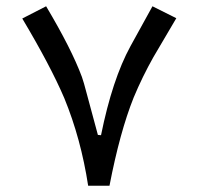

<svg xmlns="http://www.w3.org/2000/svg" viewBox="-20 -494 631 612"><path d="M51 -435 127 -474Q208 -338 241 -249Q246 -236 258 -190L292 -64L302 -63Q338 -241 396 -347L466 -474L542 -436L469 -312Q434 -250 406 -183Q362 -73 329 98H261Q238 -52 185 -181Q141 -284 51 -435Z"/></svg>

Font: Yekan
Style: Regular
Weight: 400
Designer: ParsMizban Co
Foundry: ParsMizban Co
Version: Version 2.000